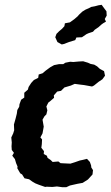

<svg xmlns="http://www.w3.org/2000/svg" viewBox="-20 -766 464 799"><path d="M174 11 168 12 142 3 127 -3 115 -10 101 -20 82 -24 72 -40 64 -45 52 -66 53 -73 47 -87 42 -104 31 -118 38 -130 29 -142 28 -157 29 -173 27 -194 35 -211 39 -224 38 -248 45 -273 50 -293 52 -308 60 -322 61 -332 68 -351 81 -360V-380L96 -393L99 -404L110 -421L121 -433L139 -442L141 -456L157 -461L170 -472L189 -486L205 -495L225 -499H243L252 -505L272 -509L285 -508L307 -510L326 -511L346 -505L357 -500L372 -497L384 -490L396 -479L413 -470L417 -451L406 -436L391 -426L371 -410L363 -406L330 -412L313 -414L291 -417L275 -410L248 -402L234 -388L218 -385L204 -369L205 -359L190 -346L181 -339L173 -323L177 -307L173 -290L165 -282L157 -268L162 -239L157 -211L148 -194L155 -186L154 -166L152 -151L163 -137L162 -125L175 -118L178 -109L191 -100L199 -92L223 -94L232 -87L251 -86L273 -85L292 -91L312 -98L326 -101L342 -105L354 -92L359 -78L360 -69L367 -58L365 -40L346 -19L324 -5L302 -1L271 6L256 13H239L217 10L198 12ZM237 -581 219 -591 210 -611 215 -625 227 -637 238 -646 248 -657 250 -669 271 -673 289 -686 303 -698 309 -705 323 -718 336 -726 350 -732 359 -737 375 -740 390 -744 403 -746 414 -731 423 -719 424 -701 416 -687 421 -676 409 -669 401 -663 390 -653 374 -642 367 -634 349 -628 340 -624 321 -611 298 -610 293 -599 267 -591 246 -583Z"/></svg>

Font: Winky Rough Medium
Style: Italic
Weight: 500
Italic angle: -8.97852°
Designer: Simon Atzbach
Foundry: typofactur
Version: Version 1.206; ttfautohint (v1.8.4.7-5d5b)